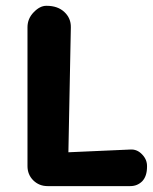

<svg xmlns="http://www.w3.org/2000/svg" viewBox="-20 -631 519 651"><path d="M138.2 -611.3Q175.8 -611.3 198.2 -590.3Q220.7 -569.3 220.2 -538.6L211.9 -114.7L421.9 -124Q444.8 -125.5 461.9 -107.4Q479 -89.8 478.5 -66.9V-65.9Q478.5 -33.7 462.4 -16.6Q445.8 0 421.9 0H141.1Q112.8 0 92.8 -19.5Q73.2 -39.1 73.2 -67.9V-538.6Q73.2 -567.9 94.2 -589.4Q115.2 -611.3 136.7 -611.3Z"/></svg>

Font: Dyuthi
Style: Regular
Weight: 400
Designer: Hiran Venugopalan, Hussain K H and Suresh P for Sawthanthra Malayalam Computing (SMC)
Version: Version 3.0.0+20221109